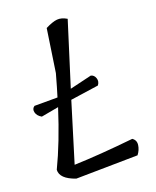

<svg xmlns="http://www.w3.org/2000/svg" viewBox="-111 -813 723 890"><g transform="rotate(-15 250.5 -368.0)"><path d="M216 -359 153 -64Q277 -79 442 -111Q462 -100 461 -76.5Q460 -53 446 -31L144 0Q68 -19 67 -63Q112 -182 148 -342L64 -319Q42 -329 36 -347Q30 -365 44 -376L157 -386Q166 -427 179 -497L192 -710Q226 -731 248 -735Q270 -739 297 -726L227 -409L332 -444Q348 -442 355.5 -425Q363 -408 352 -391Z"/></g></svg>

Font: Tillana
Style: Regular
Weight: 400
Designer: Lipi Raval (Devanagari, Latin), Jonny Pinhorn (Latin)
Foundry: Indian Type Foundry
Version: Version 2.003;PS 1.0;hotconv 1.0.79;makeotf.lib2.5.61930; tt